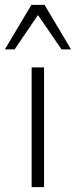

<svg xmlns="http://www.w3.org/2000/svg" viewBox="-28 -769 312 789"><path d="M102 0V-492H153V0ZM-8 -566 101 -749H155L264 -566H225L128 -707L32 -566Z"/></svg>

Font: Nunito Sans 7pt ExtraLight
Style: Regular
Weight: 250
Designer: Vernon Adams
Foundry: Vernon Adams
Version: Version 3.101;gftools[0.9.27]